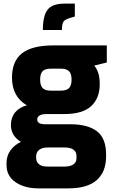

<svg xmlns="http://www.w3.org/2000/svg" viewBox="-20 -788 624 1057"><path d="M568 -444 499 -427Q513 -410 521 -386Q529 -362 529 -324Q529 -247 481.5 -203.5Q434 -160 333 -160H234Q212 -160 198.5 -152.5Q185 -145 185 -130Q185 -104 228 -104H367Q463 -104 513.5 -65.5Q564 -27 564 62V74Q564 158 512.5 203.5Q461 249 357 249H192Q115 249 65.5 215Q16 181 16 121V108Q16 70 37.5 40Q59 10 95 -7Q40 -41 40 -100Q40 -141 63.5 -169.5Q87 -198 128 -208Q46 -256 46 -361Q46 -451 101 -494.5Q156 -538 275 -538H568ZM374 -349Q374 -382 360 -396Q346 -410 315 -410H260Q228 -410 214.5 -396Q201 -382 201 -350Q201 -318 214.5 -303.5Q228 -289 258 -289H314Q347 -289 360.5 -303.5Q374 -318 374 -349ZM241 24Q212 24 195.5 37Q179 50 179 73V81Q179 103 194.5 116Q210 129 241 129H336Q366 129 383.5 117.5Q401 106 401 83V70Q401 48 384.5 36Q368 24 338 24ZM335 -768H392V-697L365 -689Q338 -681 329.5 -669Q321 -657 321 -623H216Q216 -701 242 -734.5Q268 -768 335 -768Z"/></svg>

Font: Exo ExtraBold
Style: Regular
Weight: 800
Designer: Natanael Gama
Foundry: Natanael Gama
Version: Version 1.500